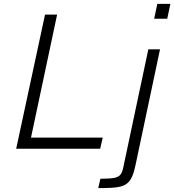

<svg xmlns="http://www.w3.org/2000/svg" viewBox="-20 -763 894 985"><path d="M63 0 211 -688H273L139 -57H507L494 0ZM771 -667 787 -743H854L838 -667ZM484 202 495 154Q540 154 563.5 150Q587 146 597 134Q607 122 612 98L741 -510H801L675 85Q668 119 658.5 141Q649 163 635 175.5Q621 188 600.5 193.5Q580 199 551.5 200.5Q523 202 484 202Z"/></svg>

Font: Saira SemiExpanded Light
Style: Italic
Weight: 300
Width: 6
Italic angle: -12°
Designer: Hector Gatti with collaboration of the Omnibus-Type team
Foundry: Omnibus-Type
Version: Version 1.101